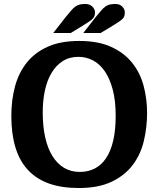

<svg xmlns="http://www.w3.org/2000/svg" viewBox="-20 -936 796 966"><path d="M720 -368Q720 -439 702.5 -504.5Q685 -570 645 -620Q605 -670 539.5 -700Q474 -730 378 -730Q286 -730 221.5 -701.5Q157 -673 116 -622.5Q75 -572 56 -503Q37 -434 37 -352Q37 -263 57.5 -195Q78 -127 120 -81.5Q162 -36 225.5 -13Q289 10 376 10Q476 10 542.5 -22Q609 -54 648.5 -107Q688 -160 704 -228Q720 -296 720 -368ZM195 -371Q195 -430 206 -481Q217 -532 239.5 -569.5Q262 -607 295.5 -628.5Q329 -650 375 -650Q413 -650 447 -632.5Q481 -615 506.5 -578.5Q532 -542 547 -486Q562 -430 562 -354Q562 -281 549.5 -228Q537 -175 513.5 -140Q490 -105 456.5 -88Q423 -71 381 -71Q337 -71 302.5 -91.5Q268 -112 244 -150.5Q220 -189 207.5 -244.5Q195 -300 195 -371ZM308 -847 248 -770H336L382 -798Q406 -813 421 -822.5Q436 -832 444 -839.5Q452 -847 455 -855Q458 -863 458 -874Q458 -889 445 -902.5Q432 -916 409 -916Q394 -916 382.5 -913.5Q371 -911 360.5 -904Q350 -897 338 -883Q326 -869 308 -847ZM459 -847 399 -770H486L533 -798Q557 -813 572 -822.5Q587 -832 595 -839.5Q603 -847 605.5 -855Q608 -863 608 -874Q608 -889 595.5 -902.5Q583 -916 560 -916Q545 -916 533.5 -913.5Q522 -911 511.5 -904Q501 -897 489 -883Q477 -869 459 -847Z"/></svg>

Font: GradeGX
Style: Regular
Weight: 100
Width: 1
Designer: Adam Twardoch
Foundry: Adam Twardoch
Version: Version 2.002; DEVELOPMENT